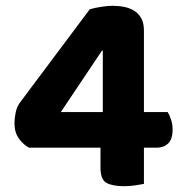

<svg xmlns="http://www.w3.org/2000/svg" viewBox="-20 -635 632 663"><path d="M290 -603Q307 -608 329.5 -611.5Q352 -615 369 -615Q390 -615 409.5 -611Q429 -607 444 -597.5Q459 -588 468 -571.5Q477 -555 477 -530V-248H559Q565 -239 570.5 -222.5Q576 -206 576 -188Q576 -154 560.5 -139.5Q545 -125 521 -125H477V0Q467 2 447.5 5Q428 8 409 8Q370 8 348.5 -3Q327 -14 327 -56V-125H80Q60 -136 45 -157Q30 -178 30 -209Q30 -226 34 -246Q38 -266 49 -281ZM335 -460H332L190 -248H335Z"/></svg>

Font: Baloo 2 Latin
Style: Bold
Weight: 400
Designer: Sarang Kulkarni and Ek Type
Foundry: Ek Type
Version: Version 1.001